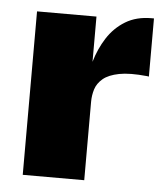

<svg xmlns="http://www.w3.org/2000/svg" viewBox="-44 -566 512 605"><g transform="rotate(5 212.0 -263.5)"><path d="M50 0V-517H238V-374Q250 -415.5 272.2 -450.2Q294.5 -485 329 -506Q363.5 -527 411.5 -527Q415 -527 417 -527Q419 -527 419 -527V-343Q417.5 -343.5 416.2 -343.5Q415 -343.5 412.5 -344Q358 -349.5 324.8 -343Q291.5 -336.5 274 -321.8Q256.5 -307 250.5 -287.8Q244.5 -268.5 244.5 -248V0Z"/></g></svg>

Font: Public Sans Black
Style: Regular
Weight: 900
Designer: The Public Sans Project Authors: Dan O. Williams and USWDS (Libre Franklin designed by Pablo Impallari and Rodrigo Fuenz
Version: Version 1.007